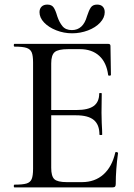

<svg xmlns="http://www.w3.org/2000/svg" viewBox="-20 -816 582 836"><path d="M43 -12Q79 -12 95.5 -17Q112 -22 118 -36.5Q124 -51 124 -81V-544Q124 -574 118 -588Q112 -602 95.5 -607.5Q79 -613 43 -613Q40 -613 40 -619Q40 -625 43 -625H451Q461 -625 461 -616L463 -490Q463 -487 457.5 -486.5Q452 -486 451 -489Q444 -544 412 -573Q380 -602 328 -602H277Q233 -602 218 -589Q203 -576 203 -540V-85Q203 -49 216.5 -36Q230 -23 271 -23H337Q393 -23 430.5 -56.5Q468 -90 482 -152Q482 -154 486 -154Q489 -154 491.5 -152.5Q494 -151 494 -150Q484 -78 484 -15Q484 -7 481 -3.5Q478 0 469 0H43Q40 0 40 -6Q40 -12 43 -12ZM311 -314H165V-337H313Q364 -337 388 -354.5Q412 -372 412 -409Q412 -411 417.5 -411Q423 -411 423 -409L422 -325L423 -280Q425 -248 425 -230Q425 -228 419 -228Q413 -228 413 -230Q413 -273 388.5 -293.5Q364 -314 311 -314ZM359 -746Q367 -771 375.5 -783.5Q384 -796 403 -796Q419 -796 427.5 -787Q436 -778 436 -763Q436 -739 416 -717.5Q396 -696 363 -683.5Q330 -671 294 -671Q258 -671 225 -684Q192 -697 172 -718Q152 -739 152 -763Q152 -778 161 -787Q170 -796 186 -796Q205 -796 213.5 -783.5Q222 -771 229 -746Q238 -719 252 -702Q266 -685 293 -685Q342 -685 359 -746Z"/></svg>

Font: Cormorant SC Medium
Style: Regular
Weight: 500
Designer: Christian Thalmann (Catharsis Fonts)
Foundry: Catharsis Fonts
Version: Version 4.000